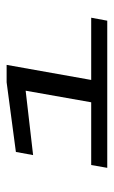

<svg xmlns="http://www.w3.org/2000/svg" viewBox="98 -817 344 580"><g transform="rotate(-90 270.0 -527.0)"><path d="M53 -375H497.5L506.5 -423.5H318.5L364 -679H311.5L101 -651L91.5 -599L286 -621.5L251 -423.5H61.5Z"/></g></svg>

Font: Anybody ExtraExpanded Medium
Style: Italic
Weight: 500
Width: 8
Italic angle: -10°
Version: Version 1.113;gftools[0.9.25]